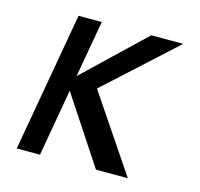

<svg xmlns="http://www.w3.org/2000/svg" viewBox="-86 -644 773 742"><g transform="rotate(15 300.0 -272.5)"><path d="M182 -262.5 135 6H42L140 -551H233L193 -324L431 -551H559L281.5 -298L486.5 6H359Z"/></g></svg>

Font: JuliaMono MediumItalic
Style: Regular
Weight: 500
Italic angle: -9°
Monospace: yes
Designer: cormullion
Foundry: corm
Version: Version 0.049; ttfautohint (v1.8.4)